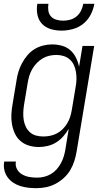

<svg xmlns="http://www.w3.org/2000/svg" viewBox="-28 -760 548 1003"><path d="M162 223Q140 223 118.5 220.5Q97 218 77 211.5Q57 205 40 193.5Q23 182 11 165Q-1 148 -5.5 127Q-10 106 -6 84H55Q51 105 60.5 123Q70 141 87.5 151Q105 161 125 164.5Q145 168 166 168Q184 168 202.5 163.5Q221 159 237.5 149.5Q254 140 267 125.5Q280 111 289.5 94Q299 77 304.5 59Q310 41 313 24L331 -87Q318 -65 301.5 -46.5Q285 -28 264.5 -15.5Q244 -3 220.5 2.5Q197 8 175 8Q148 8 123 0.5Q98 -7 79 -23.5Q60 -40 49.5 -63Q39 -86 34.5 -111.5Q30 -137 31.5 -164Q33 -191 38 -218L58 -338Q61 -361 68 -384Q75 -407 86.5 -429Q98 -451 114.5 -470.5Q131 -490 152 -503Q173 -516 197 -522Q221 -528 244 -528Q271 -528 296 -521Q321 -514 339.5 -497.5Q358 -481 369 -458.5Q380 -436 385 -411L403 -520H464L372 33Q368 57 360 82Q352 107 338.5 129.5Q325 152 304.5 170.5Q284 189 260.5 201Q237 213 212 218Q187 223 162 223ZM198 -47Q215 -47 233.5 -50.5Q252 -54 269 -63Q286 -72 299.5 -85.5Q313 -99 323 -115.5Q333 -132 338.5 -149.5Q344 -167 347 -185L367 -305Q371 -325 371.5 -344.5Q372 -364 369 -383Q366 -402 358.5 -419Q351 -436 337.5 -448.5Q324 -461 305.5 -467Q287 -473 267 -473Q249 -473 230.5 -469Q212 -465 195 -455Q178 -445 164.5 -431Q151 -417 141 -400Q131 -383 125.5 -365Q120 -347 117 -329L97 -209Q94 -189 93.5 -170Q93 -151 96 -132.5Q99 -114 107 -97.5Q115 -81 128.5 -69Q142 -57 160 -52Q178 -47 198 -47ZM293 -600Q264 -600 237 -608Q210 -616 191.5 -635.5Q173 -655 167.5 -683Q162 -711 167 -740H225Q222 -722 224.5 -704.5Q227 -687 238 -674.5Q249 -662 266.5 -657Q284 -652 302 -652Q320 -652 338.5 -657Q357 -662 372 -674.5Q387 -687 395.5 -704.5Q404 -722 407 -740H465Q460 -711 445.5 -683Q431 -655 406.5 -635.5Q382 -616 352 -608Q322 -600 293 -600Z"/></svg>

Font: Iosevka Light Oblique
Style: Regular
Weight: 300
Italic angle: -9°
Monospace: yes
Designer: Belleve Invis
Foundry: Belleve Invis
Version: Version 32.5.0; ttfautohint (v1.8.4)